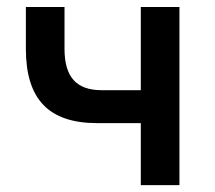

<svg xmlns="http://www.w3.org/2000/svg" viewBox="-20 -538 626 558"><path d="M261.7 -180.2Q156.7 -180.2 106 -233.2Q55.2 -286.1 55.2 -395.5V-517.6H167.5V-395.5Q167.5 -335 193.8 -305.4Q220.2 -275.9 274.9 -275.9H417.5V-180.2ZM389.2 0V-517.6H501.5V0Z"/></svg>

Font: Cascadia Mono Medium
Style: Regular
Weight: 500
Monospace: yes
Designer: Aaron Bell
Foundry: Saja Typeworks
Version: Version 2407.024